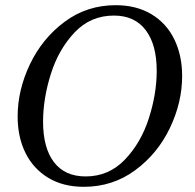

<svg xmlns="http://www.w3.org/2000/svg" viewBox="-20 -700 752 740"><path d="M48 -251Q48 -353 95.5 -452.5Q143 -552 229 -616Q315 -680 426 -680Q506 -680 564 -645Q622 -610 652 -548Q682 -486 682 -407Q682 -305 634.5 -206Q587 -107 500.5 -43.5Q414 20 303 20Q223 20 165.5 -15Q108 -50 78 -111Q48 -172 48 -251ZM584 -427Q584 -528 541.5 -584Q499 -640 419 -640Q329 -640 267.5 -575Q206 -510 176 -415Q146 -320 146 -231Q146 -130 188 -75Q230 -20 310 -20Q399 -20 461 -84.5Q523 -149 553.5 -243.5Q584 -338 584 -427Z"/></svg>

Font: Philosopher
Style: Italic
Weight: 400
Italic angle: -10°
Designer: Jovanny Lemonad
Foundry: Jovanny Lemonad
Version: Version 2.000